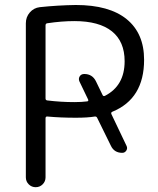

<svg xmlns="http://www.w3.org/2000/svg" viewBox="-20 -783 640 780"><path d="M494.1 -190.4Q499 -180.7 493.2 -171.4Q487.3 -162.1 476.6 -162.1Q444.3 -162.1 430.7 -190.4L375 -303.7Q372.1 -310.5 365.2 -309.6Q335.9 -304.7 288.1 -304.7Q225.6 -304.7 172.9 -309.6Q165 -310.5 165 -302.7V-62.5Q165 -45.9 153.3 -34.2Q141.6 -22.5 125 -22.5Q108.4 -22.5 96.7 -34.2Q85 -45.9 85 -62.5V-688.5Q85 -713.9 101.1 -732.4Q117.2 -751 141.6 -753.9Q215.8 -761.7 288.1 -762.7Q423.8 -762.7 494.6 -705.1Q565.4 -647.5 565.4 -540Q565.4 -381.8 436.5 -329.1Q429.7 -326.2 432.6 -319.3ZM334 -371.1Q340.8 -372.1 337.9 -378.9L302.7 -452.1Q297.9 -462.9 303.7 -472.7Q309.6 -482.4 322.3 -482.4Q355.5 -482.4 370.1 -452.1L396.5 -397.5Q399.4 -390.6 406.2 -393.6Q486.3 -434.6 486.3 -534.2Q486.3 -614.3 434.6 -655.8Q382.8 -697.3 282.2 -697.3Q230.5 -697.3 171.9 -688.5Q165 -687.5 165 -679.7V-382.8Q165 -376 171.9 -375Q226.6 -368.2 282.2 -368.2Q311.5 -368.2 334 -371.1Z"/></svg>

Font: Gen Jyuu Gothic Normal
Style: Regular
Weight: 300
Designer: [Source Han Sans]
Ryoko NISHIZUKA  (kana & ideographs); Paul D. Hunt (Latin, Greek & Cyrillic); Wenlong ZHANG  (bopomofo
Version: Version 1.002.20150607